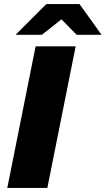

<svg xmlns="http://www.w3.org/2000/svg" viewBox="-20 -929 522 949"><path d="M16 0 156 -700H354L214 0ZM57 -757 209 -909H373L482 -757H359L236 -882H345L187 -757Z"/></svg>

Font: Montserrat Thin ExtraBold
Style: Italic
Weight: 800
Italic angle: -11.3°
Version: Version 9.000